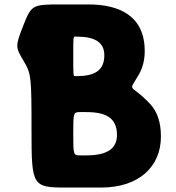

<svg xmlns="http://www.w3.org/2000/svg" viewBox="-20 -845 793 865"><path d="M85 -730C49 -638 49 -633 85 -573C121 -512 122 -503 122 -255C122 -7 126 0 279 0H435C606 0 705 -94 705 -230C705 -297 687 -344 656 -377C562 -477 556 -421 607 -512C624 -542 632 -577 632 -615C632 -772 520 -825 378 -825H250C126 -825 121 -822 85 -730ZM310 -591C310 -677 310 -680 318 -680H325C407 -680 450 -655 450 -596C450 -527 406 -502 325 -502H318C310 -502 310 -505 310 -591ZM310 -243C310 -337 311 -340 340 -340H369C458 -340 507 -313 507 -237C507 -172 458 -145 369 -145H340C311 -145 310 -148 310 -243Z"/></svg>

Font: Hussar Print
Style: Bold
Weight: 700
Foundry: Cannot Into Space Fonts
Version: Version 2.00